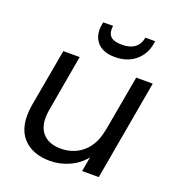

<svg xmlns="http://www.w3.org/2000/svg" viewBox="-137 -870 915 990"><g transform="rotate(20 320.0 -375.0)"><path d="M608.9 -547.9 512.2 0H420.9L435.1 -80.1Q401.9 -38.1 351.1 -15.1Q300.3 7.8 245.1 7.8Q197.3 7.8 159.4 -6.8Q121.6 -21.5 95.7 -50.8Q69.8 -80.1 60.8 -124Q51.8 -168 61 -227.1L118.2 -547.9H208L153.8 -238.8Q139.6 -157.2 173.1 -114Q206.5 -70.8 276.9 -70.8Q349.1 -70.8 399.7 -116Q450.2 -161.1 463.9 -247.1V-244.1L518.1 -547.9ZM543 -740.2Q532.7 -682.6 488.8 -646.2Q444.8 -609.9 377.9 -609.9Q311 -609.9 279.8 -646.7Q248.5 -683.6 257.8 -741.2L261.2 -757.8H314.9Q309.1 -720.2 326.4 -701.2Q343.8 -682.1 390.1 -682.1Q478.5 -682.1 492.2 -757.8H545.9Z"/></g></svg>

Font: Poppins
Style: Italic
Weight: 400
Italic angle: -10°
Designer: Ninad Kale (Devanagari), Jonny Pinhorn (Latin)
Foundry: Indian Type Foundry
Version: Version 3.200;PS 1.000;hotconv 16.6.54;makeotf.lib2.5.65590